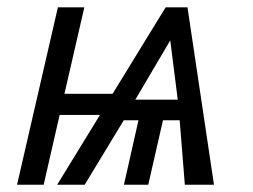

<svg xmlns="http://www.w3.org/2000/svg" viewBox="-20 -508 696 528"><path d="M26.9 0 139.2 -487.8H211.9L157.2 -250H289.6L435.5 -487.8H495.6L568.4 0H488.3L474.1 -177.2H428.2L387.7 0H320.8L360.8 -177.2H320.3L212.9 0H137.2L254.9 -191.9H144L100.1 0ZM352.1 -233.9H468.8L448.2 -397Z"/></svg>

Font: HK Grotesk Italic
Style: Regular
Weight: 400
Italic angle: -13°
Designer: Alfredo Marco Pradil and Stefan Peev
Foundry: Hanken Design Co.
Version: Version 1.000;PS 001.000;hotconv 1.0.88;makeotf.lib2.5.64775